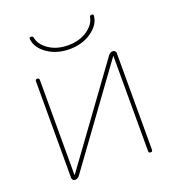

<svg xmlns="http://www.w3.org/2000/svg" viewBox="-131 -822 837 924"><g transform="rotate(-20 287.0 -360.0)"><path d="M96 0Q90 0 85.5 -4.5Q81 -9 81 -15V-510Q81 -520 91 -520Q101 -520 101 -510V-24L102 -23L103 -24L455 -508Q464 -520 478 -520Q484 -520 488.5 -515.5Q493 -511 493 -505V-10Q493 0 483 0Q473 0 473 -10V-496L472 -497L471 -496L119 -12Q110 0 96 0ZM123 -710Q121 -720 132 -720Q141 -720 143 -711Q149 -675 189 -647.5Q229 -620 287 -620Q345 -620 385 -647.5Q425 -675 431 -711Q433 -720 442 -720Q453 -720 451 -710Q446 -665 399 -632.5Q352 -600 287 -600Q222 -600 175 -632.5Q128 -665 123 -710Z"/></g></svg>

Font: Rounded Mplus 1c Thin
Style: Regular
Weight: 250
Version: Version 1.059.20150529